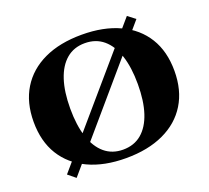

<svg xmlns="http://www.w3.org/2000/svg" viewBox="-126 -884 1158 1065"><g transform="rotate(-20 452.5 -351.5)"><path d="M450 -714Q579 -714 672.5 -670.5Q766 -627 816 -546Q866 -465 866 -350Q866 -236 816 -154.5Q766 -73 672.5 -29.5Q579 14 450 14Q321 14 228 -29.5Q135 -73 85 -154Q35 -235 35 -350Q35 -464 85 -545.5Q135 -627 228 -670.5Q321 -714 450 -714ZM450 -36Q515 -36 559.5 -73.5Q604 -111 627 -181Q650 -251 650 -350Q650 -449 627 -519Q604 -589 559.5 -626.5Q515 -664 450 -664Q386 -664 341.5 -626.5Q297 -589 274 -519Q251 -449 251 -350Q251 -251 274 -181Q297 -111 341.5 -73.5Q386 -36 450 -36ZM722 -726 766 -692 153 23 109 -13Z"/></g></svg>

Font: Cinzel Black
Style: Regular
Weight: 900
Designer: Natanael Gama
Version: Version 2.000